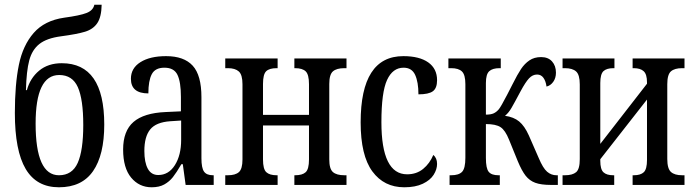

<svg xmlns="http://www.w3.org/2000/svg" viewBox="-20 -784 2939 814"><path d="M43 -305Q43 -426 60 -509Q77 -592 123 -644.5Q169 -697 252 -709Q319 -718 347 -729Q375 -740 380 -764H411Q410 -712 392.5 -686Q375 -660 340.5 -649.5Q306 -639 238 -630Q178 -622 147 -597.5Q116 -573 104 -528Q92 -483 90 -402H94Q108 -453 146 -484.5Q184 -516 242 -516Q422 -516 422 -256Q422 -127 374.5 -58.5Q327 10 230 10Q135 10 89 -67.5Q43 -145 43 -305ZM333 -254Q333 -363 310 -414.5Q287 -466 231 -466Q131 -466 131 -260Q131 -41 230 -41Q286 -41 309.5 -93.5Q333 -146 333 -254Z M502 -150Q502 -229 546 -267Q590 -305 682 -309L747 -312V-373Q747 -436 732.5 -466.5Q718 -497 677 -497Q638 -497 623.5 -469.5Q609 -442 609 -388Q535 -388 535 -450Q535 -495 575.5 -520.5Q616 -546 684 -546Q760 -546 797 -505.5Q834 -465 834 -372V-113Q834 -72 845 -56.5Q856 -41 883 -41H886V0H767L755 -88H749Q728 -52 713 -33Q698 -14 676.5 -2Q655 10 623 10Q570 10 536 -31Q502 -72 502 -150ZM748 -191V-273L702 -270Q642 -266 617 -235.5Q592 -205 592 -144Q592 -96 606.5 -69Q621 -42 651 -42Q695 -42 721.5 -84Q748 -126 748 -191Z M935 -41H946Q978 -41 993 -54.5Q1008 -68 1008 -108V-427Q1008 -467 992.5 -481Q977 -495 946 -495H935V-536H1157V-495H1153Q1122 -495 1108.5 -482Q1095 -469 1095 -428V-297H1290V-427Q1290 -468 1276 -481.5Q1262 -495 1231 -495H1228V-536H1449V-495H1440Q1407 -495 1391.5 -481.5Q1376 -468 1376 -428V-108Q1376 -68 1391.5 -54.5Q1407 -41 1440 -41H1449V0H1228V-41H1231Q1262 -41 1276 -54Q1290 -67 1290 -108V-252H1095V-108Q1095 -67 1109 -54Q1123 -41 1153 -41H1157V0H935Z M1509 -265Q1509 -546 1690 -546Q1758 -546 1795.5 -519.5Q1833 -493 1833 -444Q1833 -410 1815 -397Q1797 -384 1754 -384Q1754 -436 1740 -466.5Q1726 -497 1691 -497Q1645 -497 1621 -445Q1597 -393 1597 -266Q1597 -45 1706 -45Q1746 -45 1774 -68Q1802 -91 1817 -127Q1833 -114 1833 -89Q1833 -66 1818.5 -43Q1804 -20 1772.5 -5Q1741 10 1694 10Q1608 10 1558.5 -57.5Q1509 -125 1509 -265Z M1886 -41H1893Q1925 -41 1939 -55.5Q1953 -70 1953 -115V-427Q1953 -467 1938.5 -481Q1924 -495 1893 -495H1881V-536H2103V-495H2098Q2068 -495 2054 -482Q2040 -469 2040 -432V-298Q2061 -298 2073 -303.5Q2085 -309 2095 -321Q2104 -332 2131 -384Q2137 -396 2142.5 -406.5Q2148 -417 2153 -427Q2174 -469 2189 -491.5Q2204 -514 2224.5 -528Q2245 -542 2274 -542Q2304 -542 2320.5 -523.5Q2337 -505 2337 -476Q2337 -453 2325.5 -437Q2314 -421 2297 -417Q2294 -440 2284 -454Q2274 -468 2257 -468Q2238 -468 2223 -452Q2208 -436 2187 -397Q2161 -348 2148.5 -326.5Q2136 -305 2121 -293Q2158 -288 2181 -269Q2204 -250 2222 -210L2264 -114Q2282 -71 2299.5 -56Q2317 -41 2339 -41H2345V0H2316Q2274 0 2249.5 -9Q2225 -18 2208.5 -39Q2192 -60 2175 -101L2138 -192Q2122 -232 2102 -245Q2082 -258 2040 -258V-114Q2040 -70 2052 -55.5Q2064 -41 2093 -41H2099V0H1886Z M2365 -41H2375Q2407 -41 2422.5 -54Q2438 -67 2438 -109V-426Q2438 -467 2422.5 -481Q2407 -495 2375 -495H2365V-536H2585V-495H2581Q2552 -495 2538.5 -482.5Q2525 -470 2525 -432V-174L2723 -429V-435Q2723 -469 2709 -482Q2695 -495 2667 -495H2662V-536H2882V-495H2872Q2840 -495 2824.5 -481.5Q2809 -468 2809 -427V-110Q2809 -69 2824.5 -55Q2840 -41 2872 -41H2882V0H2662V-41H2667Q2696 -41 2709.5 -54Q2723 -67 2723 -106V-362L2525 -109V-102Q2525 -66 2538.5 -53.5Q2552 -41 2580 -41H2584V0H2365Z"/></svg>

Font: Noto Serif Cond
Style: Regular
Weight: 400
Width: 3
Designer: Monotype Design Team
Foundry: Monotype Imaging Inc.
Version: Version 1.001